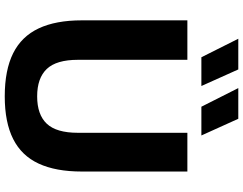

<svg xmlns="http://www.w3.org/2000/svg" viewBox="-125 -864 998 788"><g transform="rotate(90 374.0 -470.0)"><path d="M375.5 9.5Q267.5 9.5 198.5 -25Q129.5 -59.5 96.5 -129.8Q63.5 -200 63.5 -306.5V-740H225.5V-290.5Q225.5 -202.5 263 -163Q300.5 -123.5 375.5 -123.5Q450.5 -123.5 487.8 -163Q525 -202.5 525 -290.5V-740H684V-306.5Q684 -200 651.5 -129.8Q619 -59.5 550.5 -25Q482 9.5 375.5 9.5ZM418 -797.5 341.5 -949H467.5L536 -797.5ZM215 -797.5 139 -949H265L333 -797.5Z"/></g></svg>

Font: Encode Sans Condensed Thin
Style: Bold
Weight: 700
Version: Version 3.002